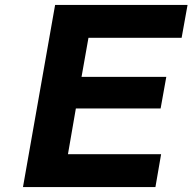

<svg xmlns="http://www.w3.org/2000/svg" viewBox="-20 -757 779 777"><path d="M73 0 203 -737H739L715 -604H338L310 -446H653L630 -318H287L255 -133H632L609 0Z"/></svg>

Font: Tomorrow SemiBold
Style: Italic
Weight: 600
Italic angle: -10°
Designer: Tony de Marco, Monica Rizzolli
Foundry: Just in Type
Version: Version 2.002